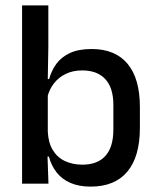

<svg xmlns="http://www.w3.org/2000/svg" viewBox="-20 -682 583 713"><path d="M316.5 11Q273 11 241.5 -2.8Q210 -16.5 190.2 -41.8Q170.5 -67 161.5 -100.5H129L157.5 -193Q159.5 -152 176 -124.8Q192.5 -97.5 221 -84Q249.5 -70.5 286 -70.5Q342 -70.5 371.5 -103.2Q401 -136 401 -201V-292.5Q401 -355.5 371.2 -388Q341.5 -420.5 285 -420.5Q250.5 -420.5 224 -407.5Q197.5 -394.5 180.2 -372.2Q163 -350 156 -321.5L134.5 -388.5H162.5Q171 -419.5 189.2 -444.8Q207.5 -470 239.5 -485Q271.5 -500 320.5 -500Q408 -500 453.8 -445Q499.5 -390 499.5 -284.5V-207Q499.5 -100.5 453 -44.8Q406.5 11 316.5 11ZM160 0H62V-662H159.5V-506L157 -365.5L157.5 -348.5V-145.5L156 -114.5Z"/></svg>

Font: Anek Malayalam Medium Medium
Style: Regular
Weight: 500
Version: Version 1.003